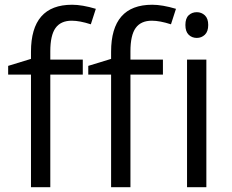

<svg xmlns="http://www.w3.org/2000/svg" viewBox="-20 -785 972 805"><path d="M663.1 -472.2H526.9V0H445.8V-472.2H350.1V-508.8L445.8 -538.1V-567.9Q445.8 -765.1 618.2 -765.1Q660.6 -765.1 717.8 -748L696.8 -683.1Q649.9 -698.2 616.7 -698.2Q570.8 -698.2 548.8 -667.7Q526.9 -637.2 526.9 -569.8V-535.2H663.1ZM327.1 -472.2H190.9V0H109.9V-472.2H14.2V-508.8L109.9 -538.1V-567.9Q109.9 -765.1 282.2 -765.1Q324.7 -765.1 381.8 -748L360.8 -683.1Q314 -698.2 280.8 -698.2Q234.9 -698.2 212.9 -667.7Q190.9 -637.2 190.9 -569.8V-535.2H327.1ZM845.2 0H764.2V-535.2H845.2ZM757.3 -680.2Q757.3 -708 771 -720.9Q784.7 -733.9 805.2 -733.9Q824.7 -733.9 838.9 -720.7Q853 -707.5 853 -680.2Q853 -652.8 838.9 -639.4Q824.7 -626 805.2 -626Q784.7 -626 771 -639.4Q757.3 -652.8 757.3 -680.2Z"/></svg>

Font: Samim FD
Style: FD
Weight: 400
Foundry: DejaVu fonts team - Redesigned by Saber Rastikerdar
Version: Version 4.0.5